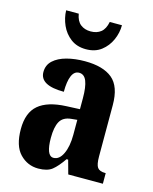

<svg xmlns="http://www.w3.org/2000/svg" viewBox="-116 -840 741 927"><g transform="rotate(15 254.5 -376.5)"><path d="M165 10Q111 10 73 -29.5Q35 -69 35 -153Q35 -235 80.5 -273.5Q126 -312 218 -316L286 -319V-374Q286 -430 274.5 -459Q263 -488 237 -488Q213 -488 201 -460Q189 -432 189 -380Q69 -380 69 -447Q69 -482 93.5 -504.5Q118 -527 159 -538Q200 -549 250 -549Q341 -549 387.5 -510.5Q434 -472 434 -379V-123Q434 -82 444.5 -67.5Q455 -53 483 -53H486V0H313L294 -69H286Q258 -28 234 -9Q210 10 165 10ZM223 -59Q252 -59 269.5 -96Q287 -133 287 -191V-266L257 -263Q217 -259 201.5 -231Q186 -203 186 -149Q186 -106 195 -82.5Q204 -59 223 -59ZM238 -606Q193 -606 162 -629.5Q131 -653 115 -689Q99 -725 98 -763H161Q167 -727 187.5 -711Q208 -695 238 -695Q269 -695 289 -711Q309 -727 316 -763H377Q377 -725 361 -689Q345 -653 314.5 -629.5Q284 -606 238 -606Z"/></g></svg>

Font: Noto Serif ExtraCondensed ExtraBold
Style: Regular
Weight: 800
Width: 2
Designer: Monotype Design Team
Foundry: Monotype Imaging Inc.
Version: Version 2.013; ttfautohint (v1.8.4.7-5d5b)